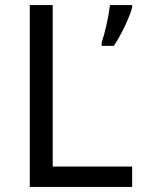

<svg xmlns="http://www.w3.org/2000/svg" viewBox="-20 -734 564 754"><path d="M97 0H499V-80H187V-714H97ZM499 -705V-714H412C407 -671 392 -604 379 -566V-554H427C457 -598 490 -669 499 -705Z"/></svg>

Font: Noto Sans Inscriptional Parthian
Style: Regular
Weight: 400
Designer: Monotype Design Team
Foundry: Monotype Imaging Inc.
Version: Version 2.003